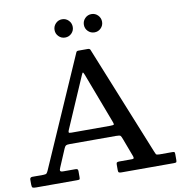

<svg xmlns="http://www.w3.org/2000/svg" viewBox="-99 -1047 1071 1138"><g transform="rotate(-10 436.0 -477.5)"><path d="M0 -22V-51.5Q0 -66 15.5 -66H81Q96.5 -66 101 -71Q105.5 -76 110 -86L400.5 -748.5Q403.5 -755 414 -755H469.5Q482 -755 485 -747L751 -89.5Q756 -77 759 -71.5Q762 -66 779.5 -66H857Q867.5 -66 870 -63.5Q872.5 -61 872.5 -50V-18Q872.5 -6 870 -3Q867.5 0 855.5 0H539.5Q529 0 524.5 -2.8Q520 -5.5 520 -17V-49.5Q520 -60.5 524.2 -63.2Q528.5 -66 538.5 -66H612Q625.5 -66 625.8 -71.5Q626 -77 623 -85L582.5 -193Q576.5 -209 572.2 -213.8Q568 -218.5 545 -218.5H266Q249.5 -218.5 243.8 -214.8Q238 -211 233 -199.5L186.5 -90Q181 -78 183.2 -72Q185.5 -66 201.5 -66H273.5Q283 -66 286.5 -63Q290 -60 290 -50.5V-16.5Q290 -4.5 287.5 -2.2Q285 0 273 0H26Q11 0 5.5 -3Q0 -6 0 -22ZM409 -609.5 275 -300Q271.5 -290.5 273 -287Q274.5 -283.5 289 -283.5H521.5Q543.5 -283.5 544.5 -287.8Q545.5 -292 539.5 -307.5L426 -607.5Q420 -622.5 417.2 -622.5Q414.5 -622.5 409 -609.5ZM527 -845Q504 -845 488 -861Q472 -877 472 -899.5Q472 -922.5 488 -938.8Q504 -955 527 -955Q549.5 -955 565.5 -938.8Q581.5 -922.5 581.5 -899.5Q581.5 -877 565.5 -861Q549.5 -845 527 -845ZM350 -845Q327.5 -845 311.5 -861Q295.5 -877 295.5 -899.5Q295.5 -922.5 311.5 -938.8Q327.5 -955 350 -955Q373 -955 389 -938.8Q405 -922.5 405 -899.5Q405 -877 389 -861Q373 -845 350 -845Z"/></g></svg>

Font: Besley* Medium
Style: Regular
Weight: 500
Designer: Owen Earl
Foundry: indestructible type*
Version: Version 3.000; ttfautohint (v1.8.3)